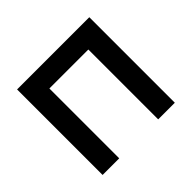

<svg xmlns="http://www.w3.org/2000/svg" viewBox="-136 -728 893 893"><g transform="rotate(-45 310.5 -281.0)"><path d="M547.9 -562.5H72.9V0H182.3V-459.4H438.5V0H547.9Z"/></g></svg>

Font: Manrope Semibold
Style: Regular
Weight: 600
Width: 4
Designer: Michael Sharanda
Foundry: Michael Sharanda
Version: Version 2.000;PS 002.000;hotconv 1.0.88;makeotf.lib2.5.64775